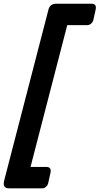

<svg xmlns="http://www.w3.org/2000/svg" viewBox="-50 -862 540 1042"><path d="M115.7 43.9H201.7Q230.5 44.4 224.1 75.2L211.4 132.8Q210 138.7 206.1 144.5Q194.8 160.2 178.2 160.2H1.5Q-4.9 160.2 -10.7 159.2Q-37.1 153.8 -26.9 116.2Q-26.9 116.2 213.4 -811.5Q222.2 -841.3 253.4 -841.8H446.8Q475.6 -841.3 469.2 -810.5L456.5 -752.9Q455.1 -747.1 451.2 -741.2Q439.9 -725.6 423.3 -725.6H314.9Z"/></svg>

Font: Allan
Style: Bold
Weight: 500
Italic angle: -14.3°
Version: Version 1.002